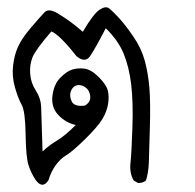

<svg xmlns="http://www.w3.org/2000/svg" viewBox="-20 -333 540 531"><path d="M78.1 164.1Q65.4 144.5 58.6 123Q51.8 101.6 50.8 38.1Q49.8 -25.4 40 -43Q30.3 -60.5 21.5 -90.8Q12.7 -121.1 16.1 -150.9Q19.5 -180.7 29.8 -203.6Q40 -226.6 65.4 -256.3Q90.8 -286.1 103.5 -299.3Q116.2 -312.5 147.5 -291Q173.8 -275.4 209 -245.1Q238.3 -294.9 255.4 -306.2Q272.5 -317.4 282.2 -309.6Q292 -301.8 309.6 -282.7Q327.1 -263.7 349.1 -231.4Q371.1 -199.2 380.4 -165Q389.6 -130.9 393.1 -90.8Q396.5 -50.8 394.5 20.5Q392.6 91.8 391.6 117.7Q390.6 143.6 383.8 166Q375 173.8 361.3 172.9L349.6 166Q337.9 145.5 340.8 118.2Q343.8 90.8 346.2 20Q348.6 -50.8 342.8 -99.6Q336.9 -148.4 321.8 -185.1Q306.6 -221.7 272.5 -254.9Q243.2 -198.2 228.5 -176.8Q214.8 -158.2 191.4 -177.7Q145.5 -236.3 122.1 -246.1Q78.1 -195.3 69.8 -174.3Q61.5 -153.3 63.5 -128.4Q65.4 -103.5 79.1 -82.5Q92.8 -61.5 93.8 -37.6Q94.7 -13.7 97.7 85.9Q116.2 68.4 137.7 55.7Q159.2 43 189.5 12.7Q162.1 6.8 141.6 -14.6Q121.1 -36.1 125 -67.9Q128.9 -99.6 146.5 -117.7Q164.1 -135.7 179.7 -140.6Q195.3 -145.5 213.9 -143.1Q232.4 -140.6 253.4 -119.6Q274.4 -98.6 278.3 -82Q282.2 -65.4 278.8 -44.9Q275.4 -24.4 263.2 -3.9Q251 16.6 215.8 51.3Q180.7 85.9 164.1 95.7Q147.5 105.5 134.3 123.5Q121.1 141.6 114.3 165Q97.7 191.4 78.1 164.1ZM214.8 -41Q231.4 -50.8 229.5 -67.4Q227.5 -84 215.8 -91.8Q204.1 -99.6 192.9 -97.2Q181.6 -94.7 176.3 -81.5Q170.9 -68.4 178.2 -52.7Q185.5 -37.1 214.8 -41Z"/></svg>

Font: NaikaiFont
Style: Regular
Weight: 400
Version: Version 1.67